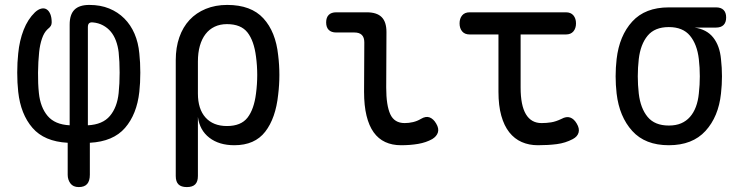

<svg xmlns="http://www.w3.org/2000/svg" viewBox="-20 -580 3040 780"><path d="M300 180Q277 180 266 165Q255 150 255 130V0Q160 -5 112 -60.5Q64 -116 54 -207Q50 -243 50 -285Q50 -327 54 -363Q59 -415 76 -458.5Q93 -502 122 -530Q135 -542 147.5 -545Q160 -548 169.5 -542Q179 -536 184.5 -522.5Q190 -509 190 -489Q190 -481 186.5 -475Q183 -469 173 -461Q159 -448 150.5 -423Q142 -398 139 -368Q135 -330 134.5 -285Q134 -240 138 -202Q144 -144 173.5 -109Q203 -74 263 -71V-480Q263 -521 282.5 -540.5Q302 -560 343 -560Q388 -560 423.5 -545.5Q459 -531 485 -505Q511 -479 526.5 -443Q542 -407 546 -363Q550 -327 550 -285Q550 -243 546 -207Q536 -116 488 -60.5Q440 -5 345 0V130Q345 155 334 167.5Q323 180 300 180ZM337 -470V-71Q397 -74 426.5 -109Q456 -144 462 -202Q466 -240 466 -285Q466 -330 462 -368Q459 -393 451 -414.5Q443 -436 430 -451.5Q417 -467 398.5 -477Q380 -487 357 -489Q347 -490 342 -485.5Q337 -481 337 -470Z M739 180Q716 180 705 169Q694 158 694 135V-336Q694 -387 708.5 -428.5Q723 -470 750 -499Q777 -528 816 -544Q855 -560 903 -560Q1000 -560 1050 -505.5Q1100 -451 1110 -356Q1115 -316 1115 -275.5Q1115 -235 1110 -195Q1100 -100 1057.5 -45Q1015 10 932 10Q870 10 830.5 -20.5Q791 -51 784 -105V135Q784 158 773 169Q762 180 739 180ZM902 -68Q959 -68 985.5 -102Q1012 -136 1020 -200Q1025 -238 1025 -275.5Q1025 -313 1020 -350Q1012 -414 985.5 -448Q959 -482 902 -482Q874 -482 852 -471.5Q830 -461 815 -441.5Q800 -422 792 -394Q784 -366 784 -330V-200Q784 -137 815 -102.5Q846 -68 902 -68Z M1549 -224Q1549 -152 1565.5 -116Q1582 -80 1624 -80Q1641 -80 1658 -84Q1675 -88 1690 -97Q1710 -109 1725.5 -103Q1741 -97 1752 -78Q1764 -58 1759 -42Q1754 -26 1736 -15Q1711 -1 1679 4.5Q1647 10 1609 10Q1573 10 1545 -3Q1517 -16 1498 -42.5Q1479 -69 1469 -110Q1459 -151 1459 -207L1460 -408Q1460 -428 1450 -438Q1440 -448 1420 -448H1346Q1326 -448 1315.5 -458.5Q1305 -469 1305 -489Q1305 -509 1315.5 -519.5Q1326 -530 1346 -530H1470Q1511 -530 1530.5 -510.5Q1550 -491 1550 -450Z M2279 -530Q2299 -530 2309.5 -517.5Q2320 -505 2320 -485Q2320 -465 2309.5 -452.5Q2299 -440 2279 -440H2095V-224Q2095 -152 2116.5 -116Q2138 -80 2180 -80Q2200 -80 2219 -83Q2238 -86 2261 -97Q2281 -108 2296.5 -102.5Q2312 -97 2323 -78Q2335 -58 2330.5 -41.5Q2326 -25 2307 -15Q2277 1 2242 5.5Q2207 10 2165 10Q2129 10 2099.5 -3Q2070 -16 2049 -42.5Q2028 -69 2016.5 -110Q2005 -151 2005 -207V-440H1888Q1868 -440 1857.5 -452.5Q1847 -465 1847 -485Q1847 -505 1857.5 -517.5Q1868 -530 1888 -530Z M2889 -468H2801Q2851 -461 2877.5 -427.5Q2904 -394 2909 -340Q2913 -305 2913 -270Q2913 -235 2909 -200Q2899 -106 2846 -48Q2793 10 2697 10Q2601 10 2548.5 -48Q2496 -106 2485 -200Q2481 -235 2481 -270Q2481 -305 2485 -340Q2496 -435 2548.5 -492.5Q2601 -550 2697 -550H2889Q2909 -550 2919.5 -539.5Q2930 -529 2930 -509Q2930 -489 2919.5 -478.5Q2909 -468 2889 -468ZM2697 -70Q2726 -70 2747 -79Q2768 -88 2783 -105Q2798 -122 2807 -146Q2816 -170 2819 -200Q2823 -235 2823 -270Q2823 -305 2819 -340Q2812 -400 2783 -435Q2754 -470 2697 -470Q2640 -470 2611 -435Q2582 -400 2575 -340Q2571 -305 2571 -270Q2571 -235 2575 -200Q2582 -140 2611 -105Q2640 -70 2697 -70Z"/></svg>

Font: Maple Mono NF
Style: Regular
Weight: 400
Monospace: yes
Designer: subframe7536
Version: Version 7.000